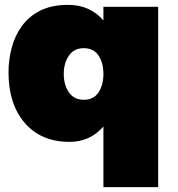

<svg xmlns="http://www.w3.org/2000/svg" viewBox="-20 -575 730 789"><path d="M630 194H405V-55Q350 8 266 8Q149 8 82 -69.5Q15 -147 15 -277Q15 -329 28 -378.5Q41 -428 69.8 -467.8Q98.5 -507.5 145.2 -531.2Q192 -555 260 -555Q350 -555 405 -491V-547H630ZM324 -165Q365 -165 385 -195.5Q405 -226 405 -271Q405 -316 385 -346.5Q365 -377 324 -377Q284 -377 263 -346.2Q242 -315.5 242 -271Q242 -226.5 263 -195.8Q284 -165 324 -165Z"/></svg>

Font: Argentum Novus Black
Style: Regular
Weight: 900
Designer: Julieta Ulanovsky (font) & Cristiano Sobral (main changes)
Foundry: Julieta Ulanovsky (font) & Cristiano Sobral (main changes)
Version: Version 3.00;November 27, 2020;FontCreator 13.0.0.2655 64-bi